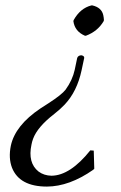

<svg xmlns="http://www.w3.org/2000/svg" viewBox="-20 -459 445 709"><path d="M170.4 189.9Q239.3 189 313.5 96.2L326.2 97.2L328.1 164.1L324.2 168Q236.3 229.5 153.3 230Q52.2 230 24.4 160.6Q10.7 125 20 79.1Q36.1 3.9 129.4 -58.6Q141.1 -66.4 159.7 -78.1Q208 -109.4 222.2 -127.9Q247.6 -163.1 255.9 -201.2L265.1 -245.1Q268.6 -254.4 280.3 -254.9Q291.5 -252.9 291 -245.1L281.2 -199.2Q264.6 -121.6 219.2 -73.2Q201.7 -54.7 180.2 -38.1Q118.2 9.8 102.1 53.7Q98.1 64.5 96.2 75.2Q82 142.1 122.1 174.3Q142.6 189.5 170.4 189.9ZM363.8 -384.8 362.8 -380.9Q340.8 -343.3 297.4 -327.1H293.5Q255.9 -343.3 251 -380.9L252 -384.8Q276.4 -428.7 317.4 -439H321.3Q355 -431.2 361.3 -403.3Q363.3 -394.5 363.8 -384.8Z"/></svg>

Font: Linux Biolinum Slanted O
Style: Slanted
Weight: 400
Designer: Philipp H. Poll
Foundry: Philipp H. Poll
Version: Version 1.0.4